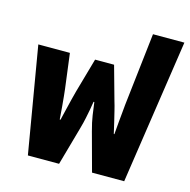

<svg xmlns="http://www.w3.org/2000/svg" viewBox="-108 -851 946 957"><g transform="rotate(15 364.5 -372.5)"><path d="M119 0 26 -548H189L212 -369Q214 -356 216 -332.5Q218 -309 221 -278.5Q224 -248 226 -214H230Q238 -246 244.5 -274.5Q251 -303 257.5 -328Q264 -353 269 -372L319 -548H417L466 -372Q472 -353 478 -328Q484 -303 491 -274.5Q498 -246 505 -214H508Q511 -249 513.5 -278.5Q516 -308 518.5 -331Q521 -354 522 -369L565 -745H727L616 0H450L396 -199Q384 -243 379 -277Q374 -311 370 -343H366Q363 -322 359 -301Q355 -280 350 -255.5Q345 -231 336 -199L280 0Z"/></g></svg>

Font: Noto Sans Thai ExtraBold
Style: Regular
Weight: 800
Version: Version 2.001